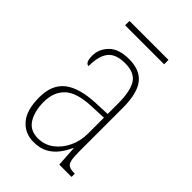

<svg xmlns="http://www.w3.org/2000/svg" viewBox="-202 -745 839 839"><g transform="rotate(45 217.5 -325.5)"><path d="M166 10Q113 10 79.5 -28.5Q46 -67 46 -146Q46 -224 93.5 -261.5Q141 -299 240 -303L309 -306V-371Q309 -446 287 -481.5Q265 -517 206 -517Q150 -517 126 -487.5Q102 -458 102 -395Q81 -395 81 -439Q81 -479 111.5 -510.5Q142 -542 206 -542Q274 -542 305.5 -501.5Q337 -461 337 -372V-105Q337 -68 341 -50Q345 -32 356 -26Q367 -20 388 -20H392V0H316L310 -95H308Q296 -68 278 -44Q260 -20 233 -5Q206 10 166 10ZM169 -15Q210 -15 241.5 -39Q273 -63 291 -101.5Q309 -140 309 -185V-283L239 -280Q148 -277 111 -242Q74 -207 74 -146Q74 -90 96.5 -52.5Q119 -15 169 -15ZM89 -634V-661H330V-634Z"/></g></svg>

Font: Noto Serif Ethiopic Condensed Thin
Style: Regular
Weight: 100
Width: 3
Designer: Monotype Design Team
Foundry: Monotype Imaging Inc.
Version: Version 2.102; ttfautohint (v1.8.4.7-5d5b)